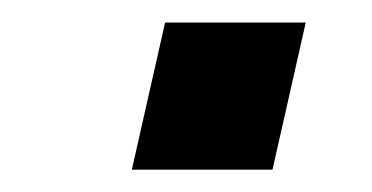

<svg xmlns="http://www.w3.org/2000/svg" viewBox="-20 -152 333 172"><path d="M224.1 0H98.1L127.9 -131.8H253.9Z"/></svg>

Font: Perun
Style: Bold Italic
Weight: 700
Italic angle: -12°
Foundry: Copyright (c) Stefan Peev, Context Ltd, 2016
Version: Version 001.000